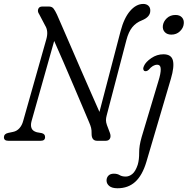

<svg xmlns="http://www.w3.org/2000/svg" viewBox="-23 -734 978 1001"><path d="M141.5 -102.5Q135.5 -80.5 141.5 -65.5Q147.5 -50.5 169 -44.5L194.5 -40Q212.5 -35.5 212 -19Q212 0 189 0H20.5Q-3 0 -2.5 -19Q-2.5 -36 19.5 -41L45.5 -46.5Q65 -50.5 78.5 -65.8Q92 -81 98 -104L218.5 -529.5Q230.5 -572 212.5 -600.5L181.5 -659.5Q171.5 -673.5 176.2 -686.8Q181 -700 197.5 -700H231.5Q248 -700 256.2 -689.2Q264.5 -678.5 274 -658Q283.5 -636.5 303.2 -591.2Q323 -546 348.2 -487.5Q373.5 -429 400.5 -366.8Q427.5 -304.5 452.5 -248Q477.5 -191.5 495.5 -150.5L605.5 -571Q623.5 -640 655.2 -676.8Q687 -713.5 724 -713.5Q740.5 -713.5 750.8 -704Q761 -694.5 760.5 -678Q760.5 -645.5 717 -628Q686 -616 666.5 -591.8Q647 -567.5 636 -525L533 -131.5Q529.5 -118.5 529.5 -107.2Q529.5 -96 534.5 -82L550 -41Q556.5 -23 550.2 -11.5Q544 0 528 0H483.5Q454 0 454.5 -38Q455 -55 452 -67.2Q449 -79.5 442 -95.5Q430 -124 408.5 -174.8Q387 -225.5 361 -286.5Q335 -347.5 308.5 -408.8Q282 -470 259.5 -520.5ZM870.5 -553.5Q848.5 -553.5 836.2 -566.5Q824 -579.5 826 -599.5Q828.5 -621.5 846.5 -638.8Q864.5 -656 892 -656Q914 -656 925.8 -643Q937.5 -630 935 -609.5Q933 -588 915 -570.8Q897 -553.5 870.5 -553.5ZM868 -323.5 740 110.5Q719 180.5 682 214Q645 247.5 590 247.5Q561 247.5 546.8 235.8Q532.5 224 532.5 207Q532.5 192 542.2 181.8Q552 171.5 570.5 171.5Q588.5 171.5 600.8 179Q613 186.5 632.5 186.5Q650.5 186.5 667 173Q683.5 159.5 695 125Q703 97.5 702.5 62.2Q702 27 715.5 -19.5L803 -311.5Q815.5 -351 815 -373.8Q814.5 -396.5 796.5 -396.5Q774 -396.5 752.5 -370.5Q742 -360.5 731.5 -363.5Q726 -365 724.2 -372.5Q722.5 -380 727.5 -390Q736.5 -411 765.8 -431Q795 -451 829 -451Q870.5 -451 878.5 -418.5Q886.5 -386 868 -323.5Z"/></svg>

Font: Fraunces 72pt S100 Light
Style: Italic
Weight: 300
Italic angle: -16°
Version: Version 1.000; ttfautohint (v1.8.3)